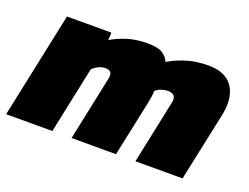

<svg xmlns="http://www.w3.org/2000/svg" viewBox="-98 -646 1046 808"><g transform="rotate(20 425.0 -242.0)"><path d="M-16 0 84 -474H283L281 -440Q314 -460 354 -472Q394 -484 440 -484Q487 -484 508 -471.5Q529 -459 539 -436Q576 -458 619 -471Q662 -484 715 -484Q779 -484 812 -451Q845 -418 845 -359Q845 -335 839 -306L774 0H563L622 -281Q624 -286 624 -290.5Q624 -295 624 -299Q624 -325 590 -325Q577 -325 562 -320Q547 -315 536 -305Q536 -292 534 -278.5Q532 -265 529 -250L476 0H277L337 -285Q338 -290 338.5 -294.5Q339 -299 339 -303Q339 -325 311 -325Q280 -325 254 -299L191 0Z"/></g></svg>

Font: Kanit ExtraBold
Style: Italic
Weight: 800
Italic angle: -12°
Designer: Katatrad Team
Foundry: CadsonDemak
Version: Version 2.000; ttfautohint (v1.8.3)